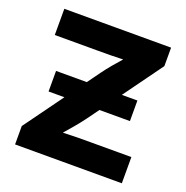

<svg xmlns="http://www.w3.org/2000/svg" viewBox="-130 -848 938 968"><g transform="rotate(20 339.5 -364.0)"><path d="M53.2 0H626V-140.6H407.7C357.9 -140.6 308.6 -140.6 259.3 -138.2C291 -174.3 321.8 -210.4 348.1 -246.1L393.6 -308.6H557.1V-418.9H473.6L625.5 -628.4V-727.5H52.7V-586.9H283.2C328.6 -586.9 373.5 -586.9 418.9 -588.9C389.2 -555.7 360.4 -522 335.9 -488.3L285.6 -418.9H120.6V-308.6H205.6L53.2 -98.6Z"/></g></svg>

Font: Inter ExtraBold
Style: Regular
Weight: 800
Designer: Rasmus Andersson
Foundry: rsms
Version: Version 4.001;git-9221beed3